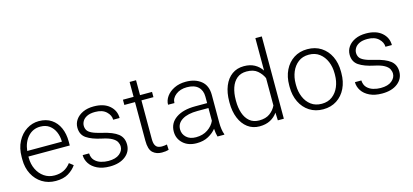

<svg xmlns="http://www.w3.org/2000/svg" viewBox="-63 -1215 3631 1690"><g transform="rotate(-15 1752.5 -370.0)"><path d="M281.2 9.8Q212.4 9.8 158.7 -23.4Q105 -56.6 74.5 -115.2Q43.9 -173.8 43.9 -249.5V-270.5Q43.9 -352.1 75.4 -412.1Q106.9 -472.2 158.7 -505.1Q210.4 -538.1 270.5 -538.1Q337.9 -538.1 384.5 -506.8Q431.2 -475.6 455.3 -421.1Q479.5 -366.7 479.5 -295.9V-260.3H102.5V-249.5Q102.5 -191.4 125.5 -143.8Q148.4 -96.2 189.2 -68.1Q230 -40 283.7 -40Q330.1 -40 366.5 -57.4Q402.8 -74.7 431.6 -112.3L468.3 -84Q442.4 -45.4 397.2 -17.8Q352.1 9.8 281.2 9.8ZM270.5 -487.8Q203.6 -487.8 158.9 -439.2Q114.3 -390.6 105 -310.5H420.9V-316.9Q419.9 -361.3 403.1 -400.1Q386.2 -439 353.3 -463.4Q320.3 -487.8 270.5 -487.8Z M910.2 -134.8Q910.2 -156.7 899.4 -177.5Q888.7 -198.2 858.2 -215.8Q827.6 -233.4 769 -245.6Q680.7 -264.2 632.6 -296.9Q584.5 -329.6 584.5 -394.5Q584.5 -434.1 607.2 -466.6Q629.9 -499 671.6 -518.6Q713.4 -538.1 770.5 -538.1Q862.3 -538.1 914.1 -493.2Q965.8 -448.2 965.8 -380.4H907.2Q907.2 -420.9 871.8 -454.3Q836.4 -487.8 770.5 -487.8Q725.1 -487.8 697 -474.1Q668.9 -460.4 656 -439.2Q643.1 -418 643.1 -396Q643.1 -373 653.6 -355Q664.1 -336.9 694.3 -322.3Q724.6 -307.6 783.7 -293.9Q879.9 -272 924.3 -236.6Q968.8 -201.2 968.8 -138.2Q968.8 -72.8 915.8 -31.5Q862.8 9.8 773.9 9.8Q707 9.8 660.6 -12.7Q614.3 -35.2 590.6 -71.5Q566.9 -107.9 566.9 -148.9H625.5Q627.9 -107.4 650.9 -83.7Q673.8 -60.1 707.3 -50.3Q740.7 -40.5 773.9 -40.5Q840.8 -40.5 875.5 -69.1Q910.2 -97.7 910.2 -134.8Z M1300.8 -528.3V-480.5H1191.4V-128.9Q1191.4 -92.3 1200.9 -73.5Q1210.4 -54.7 1226.3 -48.3Q1242.2 -42 1260.3 -42Q1273.4 -42 1285.6 -43.7Q1297.9 -45.4 1307.6 -47.4L1310.1 2Q1284.7 9.8 1247.6 9.8Q1197.3 9.8 1165 -19.8Q1132.8 -49.3 1132.8 -128.9V-480.5H1035.6V-528.3H1132.8V-664.1H1191.4V-528.3Z M1755.9 0Q1751.5 -13.7 1748.3 -33.4Q1745.1 -53.2 1744.1 -73.7Q1717.8 -40 1672.9 -15.1Q1627.9 9.8 1565.4 9.8Q1488.3 9.8 1441.7 -33.2Q1395 -76.2 1395 -140.6Q1395 -218.3 1459.5 -262.9Q1523.9 -307.6 1635.7 -307.6H1743.7V-367.2Q1743.7 -423.8 1708.7 -456.3Q1673.8 -488.8 1607.4 -488.8Q1545.9 -488.8 1505.9 -457.5Q1465.8 -426.3 1465.8 -382.3L1407.7 -382.8Q1407.7 -422.4 1433.1 -457.8Q1458.5 -493.2 1504.2 -515.6Q1549.8 -538.1 1610.4 -538.1Q1694.8 -538.1 1748.5 -495.1Q1802.2 -452.1 1802.2 -366.2V-110.8Q1802.2 -83.5 1806.4 -54.2Q1810.5 -24.9 1818.4 -6.3V0ZM1572.3 -42.5Q1635.7 -42.5 1680.2 -72.8Q1724.6 -103 1743.7 -146.5V-262.7H1644Q1554.2 -262.7 1503.9 -231.4Q1453.6 -200.2 1453.6 -145.5Q1453.6 -102.5 1485.4 -72.5Q1517.1 -42.5 1572.3 -42.5Z M1935.1 -258.8V-269Q1935.1 -351.1 1960 -411.6Q1984.9 -472.2 2030.5 -505.1Q2076.2 -538.1 2139.2 -538.1Q2195.3 -538.1 2235.6 -516.1Q2275.9 -494.1 2301.8 -454.6V-750H2360.4V0H2305.7L2302.7 -70.8Q2276.9 -33.2 2235.8 -11.7Q2194.8 9.8 2138.2 9.8Q2076.2 9.8 2030.5 -24.4Q1984.9 -58.6 1960 -119.4Q1935.1 -180.2 1935.1 -258.8ZM1994.1 -269V-258.8Q1994.1 -197.8 2010.7 -148.4Q2027.3 -99.1 2061.5 -70.3Q2095.7 -41.5 2148.9 -41.5Q2208 -41.5 2245.1 -68.4Q2282.2 -95.2 2301.8 -136.2V-385.7Q2284.7 -425.3 2249 -456.1Q2213.4 -486.8 2149.9 -486.8Q2096.2 -486.8 2061.8 -458Q2027.3 -429.2 2010.7 -379.9Q1994.1 -330.6 1994.1 -269Z M2481.9 -256.3V-272Q2481.9 -349.1 2511.2 -409.2Q2540.5 -469.2 2593.5 -503.7Q2646.5 -538.1 2717.3 -538.1Q2789.1 -538.1 2842.3 -503.7Q2895.5 -469.2 2924.6 -409.2Q2953.6 -349.1 2953.6 -272V-256.3Q2953.6 -179.7 2924.6 -119.4Q2895.5 -59.1 2842.5 -24.7Q2789.6 9.8 2718.3 9.8Q2647 9.8 2593.8 -24.7Q2540.5 -59.1 2511.2 -119.4Q2481.9 -179.7 2481.9 -256.3ZM2540.5 -272V-256.3Q2540.5 -198.7 2561 -149.4Q2581.5 -100.1 2621.1 -70.3Q2660.6 -40.5 2718.3 -40.5Q2775.4 -40.5 2814.7 -70.3Q2854 -100.1 2874.5 -149.4Q2895 -198.7 2895 -256.3V-272Q2895 -329.1 2874.5 -378.2Q2854 -427.2 2814.5 -457.5Q2774.9 -487.8 2717.3 -487.8Q2660.2 -487.8 2620.8 -457.5Q2581.5 -427.2 2561 -378.2Q2540.5 -329.1 2540.5 -272Z M3391.1 -134.8Q3391.1 -156.7 3380.4 -177.5Q3369.6 -198.2 3339.1 -215.8Q3308.6 -233.4 3250 -245.6Q3161.6 -264.2 3113.5 -296.9Q3065.4 -329.6 3065.4 -394.5Q3065.4 -434.1 3088.1 -466.6Q3110.8 -499 3152.6 -518.6Q3194.3 -538.1 3251.5 -538.1Q3343.3 -538.1 3395 -493.2Q3446.8 -448.2 3446.8 -380.4H3388.2Q3388.2 -420.9 3352.8 -454.3Q3317.4 -487.8 3251.5 -487.8Q3206.1 -487.8 3178 -474.1Q3149.9 -460.4 3137 -439.2Q3124 -418 3124 -396Q3124 -373 3134.5 -355Q3145 -336.9 3175.3 -322.3Q3205.6 -307.6 3264.6 -293.9Q3360.8 -272 3405.3 -236.6Q3449.7 -201.2 3449.7 -138.2Q3449.7 -72.8 3396.7 -31.5Q3343.8 9.8 3254.9 9.8Q3188 9.8 3141.6 -12.7Q3095.2 -35.2 3071.5 -71.5Q3047.9 -107.9 3047.9 -148.9H3106.4Q3108.9 -107.4 3131.8 -83.7Q3154.8 -60.1 3188.2 -50.3Q3221.7 -40.5 3254.9 -40.5Q3321.8 -40.5 3356.4 -69.1Q3391.1 -97.7 3391.1 -134.8Z"/></g></svg>

Font: Vazirmatn RD FD ExtraLight
Style: Regular
Weight: 200
Designer: Saber Rastikerdar
Foundry: Saber Rastikerdar
Version: Version 33.003